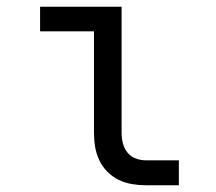

<svg xmlns="http://www.w3.org/2000/svg" viewBox="-20 -550 640 570"><path d="M413 0Q393 0 372 -3.5Q351 -7 332.5 -16Q314 -25 299 -40Q284 -55 275 -74Q266 -93 262.5 -113.5Q259 -134 259 -155V-457H99V-530H341V-155Q341 -139 345 -124Q349 -109 358.5 -97Q368 -85 383 -79.5Q398 -74 413 -74H511V0Z"/></svg>

Font: Iosevka Slab Extended
Style: Regular
Weight: 400
Width: 7
Monospace: yes
Designer: Belleve Invis
Foundry: Belleve Invis
Version: Version 11.1.1; ttfautohint (v1.8.3)